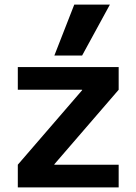

<svg xmlns="http://www.w3.org/2000/svg" viewBox="-20 -810 590 830"><path d="M57 0V-98L335 -420V-422H57V-520H493V-422L215 -100V-98H493V0ZM335 -570H215L301 -790H455Z"/></svg>

Font: M PLUS 1 SemiBold
Style: Regular
Weight: 600
Designer: Coji Morishita
Foundry: UNDERFOREST DESIGN
Version: Version 1.001